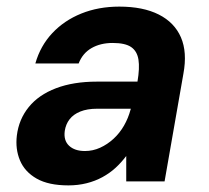

<svg xmlns="http://www.w3.org/2000/svg" viewBox="-20 -549 631 581"><path d="M187 12Q127 12 91 -8.5Q55 -29 40.5 -63.5Q26 -98 31 -139Q37 -188 67 -225Q97 -262 149.5 -282Q202 -302 273 -302H396Q403 -343 399 -368.5Q395 -394 377 -406.5Q359 -419 321 -419Q284 -419 257 -403.5Q230 -388 218 -357H87Q102 -410 138 -448.5Q174 -487 226 -508Q278 -529 341 -529Q413 -529 460.5 -505Q508 -481 527.5 -436Q547 -391 535 -326L478 0H362V-77Q347 -57 329.5 -41Q312 -25 290 -13Q268 -1 242 5.5Q216 12 187 12ZM237 -92Q261 -92 283 -102Q305 -112 323.5 -129Q342 -146 355 -168.5Q368 -191 375 -217L376 -220H274Q244 -220 223 -211.5Q202 -203 190.5 -188Q179 -173 176 -153Q172 -124 189 -108Q206 -92 237 -92Z"/></svg>

Font: DM Sans 11pt
Style: Bold Italic
Weight: 700
Italic angle: -10°
Version: Version 4.004;gftools[0.9.30]